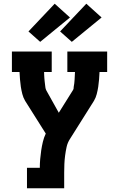

<svg xmlns="http://www.w3.org/2000/svg" viewBox="-20 -1012 640 1032"><path d="M125 0V-110H194Q194 -134 196 -157Q198 -180 201.5 -203.5Q205 -227 210.5 -250Q216 -273 226 -294L115 -470Q105 -487 100 -506.5Q95 -526 92 -545.5Q89 -565 87.5 -585Q86 -605 85 -625H44V-735H258V-625H217Q217 -616 217.5 -608Q218 -600 218.5 -591.5Q219 -583 220 -575Q221 -567 222 -558.5Q223 -550 224 -542Q225 -534 229 -526L296 -406L373 -529Q375 -532 375.5 -535.5Q376 -539 376 -543Q376 -543 376 -543.5Q376 -544 376 -544Q380 -564 381 -584.5Q382 -605 383 -625H342V-735H556V-625H515Q514 -605 512.5 -585Q511 -565 508 -545.5Q505 -526 500 -506.5Q495 -487 485 -470L356 -265Q343 -245 338 -222Q333 -199 330 -176Q327 -153 326 -130Q325 -107 325 -84V0ZM366 -787 303 -843 444 -992 526 -918ZM196 -787 133 -843 274 -992 356 -918Z"/></svg>

Font: Iosevka Curly Slab XBdEx
Style: Regular
Weight: 800
Width: 7
Monospace: yes
Designer: Belleve Invis
Foundry: Belleve Invis
Version: Version 11.0.0; ttfautohint (v1.8.3)